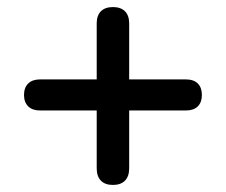

<svg xmlns="http://www.w3.org/2000/svg" viewBox="-20 -556 640 544"><path d="M300 -32C330 -32 346 -49 346 -79V-243H507C536 -243 552 -259 552 -287C552 -315 536 -331 507 -331H346V-490C346 -519 330 -536 300 -536C270 -536 254 -519 254 -490V-331H93C65 -331 48 -315 48 -287C48 -259 65 -243 93 -243H254V-79C254 -49 270 -32 300 -32Z"/></svg>

Font: Nunito
Style: Bold
Weight: 700
Designer: Vernon Adams
Foundry: Vernon Adams
Version: Version 3.602